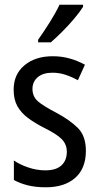

<svg xmlns="http://www.w3.org/2000/svg" viewBox="-20 -786 421 816"><path d="M345 -145Q345 -70 299.5 -30Q254 10 175 10Q131 10 97.5 1.5Q64 -7 39 -21V-104Q63 -87 99.5 -74.5Q136 -62 173 -62Q218 -62 241 -83Q264 -104 264 -141Q264 -172 243 -194Q222 -216 167 -243Q128 -263 99 -284.5Q70 -306 54 -334.5Q38 -363 38 -405Q38 -470 84 -508.5Q130 -547 204 -547Q242 -547 276 -537.5Q310 -528 341 -511L311 -445Q286 -459 259 -468Q232 -477 203 -477Q163 -477 140.5 -458Q118 -439 118 -408Q118 -376 140.5 -356Q163 -336 219 -307Q277 -276 311 -242Q345 -208 345 -145ZM333 -757Q320 -736 296 -707.5Q272 -679 244.5 -651.5Q217 -624 196 -606H142V-617Q168 -654 192.5 -693Q217 -732 233 -766H333Z"/></svg>

Font: Noto Sans Thai Looped Condensed
Style: Regular
Weight: 400
Width: 3
Designer: Sasikarn Vongin, Ben Mitchell
Foundry: The Fontpad Ltd
Version: Version 1.001; ttfautohint (v1.8.4.7-5d5b)